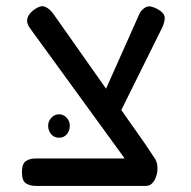

<svg xmlns="http://www.w3.org/2000/svg" viewBox="-20 -600 627 630"><path d="M98 10Q78 10 65 1.5Q52 -7 52 -35Q52 -63 65 -71.5Q78 -80 97 -80H389L379 -94L78 -508Q55 -539 90 -567Q113 -584 127.5 -578Q142 -572 154 -556L328 -309L439 -558Q448 -572 461 -577.5Q474 -583 499 -569Q521 -556 520.5 -540.5Q520 -525 511 -507L378 -239L454 -131Q477 -97 490 -77Q498 -62 496.5 -41.5Q495 -21 485 -5.5Q475 10 458 10ZM174 -148Q158 -148 148 -159.5Q138 -171 138 -188Q138 -202 148.5 -213.5Q159 -225 174 -225Q188 -225 198.5 -214Q209 -203 209 -188Q209 -170 199 -159Q189 -148 174 -148Z"/></svg>

Font: Fredoka
Style: Regular
Weight: 400
Designer: Ben Nathan
Foundry: Milena B. Brandão, Ben Nathan
Version: Version 2.001